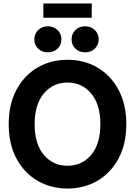

<svg xmlns="http://www.w3.org/2000/svg" viewBox="-20 -1088 788 1120"><path d="M373.5 11.7Q275.9 11.7 198.2 -33.9Q120.6 -79.6 75.7 -163.8Q30.8 -248 30.8 -363.3Q30.8 -479.5 75.7 -563.7Q120.6 -647.9 198.2 -693.6Q275.9 -739.3 373.5 -739.3Q471.7 -739.3 549.1 -693.6Q626.5 -647.9 671.6 -563.7Q716.8 -479.5 716.8 -363.3Q716.8 -247.6 671.6 -163.6Q626.5 -79.6 549.1 -33.9Q471.7 11.7 373.5 11.7ZM373.5 -121.1Q458 -121.1 511.7 -184.3Q565.4 -247.6 565.4 -363.3Q565.4 -479.5 511.7 -543Q458 -606.4 373.5 -606.4Q289.6 -606.4 235.8 -543Q182.1 -479.5 182.1 -363.3Q182.1 -247.6 235.8 -184.3Q289.6 -121.1 373.5 -121.1ZM515.1 -1067.9V-984.4H232.9V-1067.9ZM258.8 -782.7Q225.1 -782.7 202.6 -804.2Q180.2 -825.7 180.2 -858.4Q180.2 -891.1 202.6 -912.8Q225.1 -934.6 258.8 -934.6Q293 -934.6 315.7 -912.8Q338.4 -891.1 338.4 -858.4Q338.4 -825.7 315.7 -804.2Q293 -782.7 258.8 -782.7ZM476.6 -782.7Q442.4 -782.7 419.9 -804.2Q397.5 -825.7 397.5 -858.4Q397.5 -891.1 419.9 -912.8Q442.4 -934.6 476.6 -934.6Q510.3 -934.6 533 -912.8Q555.7 -891.1 555.7 -858.4Q555.7 -825.7 533 -804.2Q510.3 -782.7 476.6 -782.7Z"/></svg>

Font: Inter Display
Style: Bold
Weight: 700
Designer: Rasmus Andersson
Foundry: rsms
Version: Version 4.001;git-9221beed3